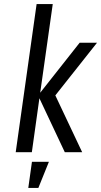

<svg xmlns="http://www.w3.org/2000/svg" viewBox="-20 -750 498 946"><path d="M57.4 0H136.9L174.1 -265.9L299.3 0H384.9L252.6 -280L457.9 -539.3H372.3L178.1 -293.1L239.9 -730H160.4ZM119.4 175.9H169L220.9 47.3H137.4Z"/></svg>

Font: Secuela ExtLt
Style: Italic
Weight: 200
Italic angle: -8°
Designer: Fernando Haro
Foundry: deFharo
Version: Version 1.704